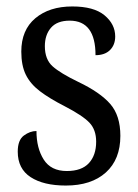

<svg xmlns="http://www.w3.org/2000/svg" viewBox="-20 -565 428 595"><path d="M184 10Q115 10 75 -16Q35 -42 35 -95Q35 -131 54 -145Q73 -159 93 -159Q93 -106 115.5 -70.5Q138 -35 187 -35Q233 -35 255.5 -59.5Q278 -84 278 -126Q278 -163 257 -185Q236 -207 180 -236Q133 -260 103.5 -282.5Q74 -305 60 -333.5Q46 -362 46 -405Q46 -472 89.5 -508.5Q133 -545 204 -545Q271 -545 304 -517.5Q337 -490 337 -452Q337 -426 321 -410Q305 -394 276 -394Q276 -501 196 -501Q157 -501 138 -479Q119 -457 119 -422Q119 -381 143 -359.5Q167 -338 223 -311Q290 -279 321.5 -243Q353 -207 353 -144Q353 -71 308 -30.5Q263 10 184 10Z"/></svg>

Font: Noto Serif Hebrew Condensed
Style: Regular
Weight: 400
Width: 3
Designer: Monotype Design Team
Foundry: Monotype Imaging Inc.
Version: Version 2.004; ttfautohint (v1.8.4.7-5d5b)